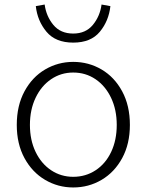

<svg xmlns="http://www.w3.org/2000/svg" viewBox="-20 -814 647 847"><path d="M54 -263Q54 -348 88 -411Q122 -474 179 -507.5Q236 -541 303 -541Q371 -541 428 -507.5Q485 -474 519 -411Q553 -348 553 -263Q553 -179 519 -116.5Q485 -54 428 -20.5Q371 13 303 13Q236 13 179 -20.5Q122 -54 88 -116.5Q54 -179 54 -263ZM495 -263Q495 -330 470 -382.5Q445 -435 401.5 -464.5Q358 -494 303 -494Q249 -494 205.5 -464.5Q162 -435 137 -382.5Q112 -330 112 -263Q112 -196 137 -144Q162 -92 205.5 -63Q249 -34 303 -34Q358 -34 402 -63Q446 -92 470.5 -144Q495 -196 495 -263ZM138 -787 177 -794Q184 -742 215.5 -704Q247 -666 303 -666Q358 -666 389.5 -704Q421 -742 428 -794L467 -787Q460 -722 420.5 -674Q381 -626 303 -626Q225 -626 185 -674Q145 -722 138 -787Z"/></svg>

Font: Nebula Sans Light
Style: Regular
Weight: 300
Designer: Paul D. Hunt for Adobe (as Source Sans)
Foundry: Nebula Entertainment & Broadcasting LLC
Version: Version 1.010